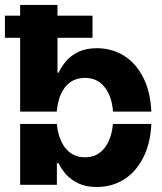

<svg xmlns="http://www.w3.org/2000/svg" viewBox="-37 -747 655 776"><path d="M44.4 -295.9V-594.2H-17.1V-683.6H44.4V-727.1H195.3V-683.6H336.9V-594.2H195.3V-453.1H199.7Q210 -475.6 229 -498.5Q249 -522.5 278.8 -536.6Q310.1 -552.2 354.5 -552.2Q415 -552.2 464.8 -521.5Q515.1 -489.7 544.9 -427.7Q570.8 -374 574.7 -295.9H419.9Q417 -330.1 407.7 -355.5Q394.5 -391.1 369.1 -411.6Q344.2 -432.1 306.6 -432.1Q269.5 -432.1 244.1 -412.6Q219.2 -393.6 205.1 -356.9Q195.3 -328.6 192.4 -295.9ZM44.4 0V-246.1H192.9Q195.8 -211.9 205.6 -188Q218.3 -152.3 244.6 -131.3Q270.5 -111.3 306.6 -111.3Q343.8 -111.3 368.7 -131.8Q394 -152.3 407.2 -188.5Q416.5 -212.9 419.4 -246.1H574.7Q571.3 -172.4 545.9 -118.2Q516.6 -55.7 466.8 -23.4Q417 8.8 354 8.8Q310.5 8.8 279.8 -5.9Q249.5 -20.5 229.5 -42.5Q209 -66.9 199.7 -87.4H192.9V0Z"/></svg>

Font: Inter Tight Stencil
Style: Bold
Weight: 700
Designer: Rasmus Andersson
Foundry: rsms
Version: Version 3.004;Glyphs 3.1.2 (3151)